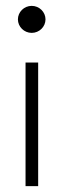

<svg xmlns="http://www.w3.org/2000/svg" viewBox="-20 -664 219 654"><path d="M41 -598C41 -573 62 -552 88 -552C114 -552 135 -573 135 -598C135 -623 114 -644 88 -644C62 -644 41 -623 41 -598ZM67 -30H110V-451H67Z"/></svg>

Font: Charger Sport
Style: HL
Weight: 100
Designer: Jasper
Foundry: Cannot Into Space Fonts
Version: Version 1.1